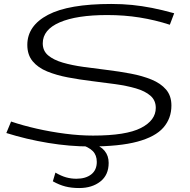

<svg xmlns="http://www.w3.org/2000/svg" viewBox="-20 -730 959 970"><path d="M860 -663 838 -605Q764 -629 686 -641.5Q608 -654 522 -654Q367 -654 281.5 -617Q196 -580 196 -511Q196 -473 223.5 -450Q251 -427 297.5 -413.5Q344 -400 402 -392Q460 -384 521.5 -376.5Q583 -369 641 -358Q699 -347 745.5 -328Q792 -309 819 -277.5Q846 -246 846 -197Q846 -132 805.5 -85.5Q765 -39 674.5 -14.5Q584 10 435 10Q332 10 223 -8Q114 -26 12 -58L36 -116Q95 -96 165.5 -80Q236 -64 309.5 -54.5Q383 -45 450 -45Q617 -45 692 -83.5Q767 -122 767 -185Q767 -223 740 -246.5Q713 -270 666.5 -283.5Q620 -297 562 -305Q504 -313 442.5 -320.5Q381 -328 323 -339Q265 -350 218.5 -369Q172 -388 145 -420.5Q118 -453 118 -503Q118 -600 222.5 -655Q327 -710 542 -710Q598 -710 647.5 -705Q697 -700 748 -690Q799 -680 860 -663ZM247 186 260 142Q289 159 314 166Q339 173 366 173Q413 173 441 151Q469 129 469 88Q469 54 449 33.5Q429 13 382 -2H452Q488 7 508.5 32Q529 57 529 93Q529 154 487 187Q445 220 380 220Q341 220 310 212Q279 204 247 186Z"/></svg>

Font: Georama ExtraExtended Light
Style: Italic
Weight: 300
Width: 8
Italic angle: -9°
Designer: Jean-Baptiste Levee
Foundry: Production Type
Version: Version 1.000